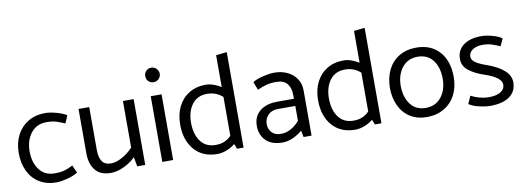

<svg xmlns="http://www.w3.org/2000/svg" viewBox="-58 -1044 3811 1396"><g transform="rotate(-10 1848.0 -345.5)"><path d="M266 -54Q193 -54 153 -107Q113 -160 113 -245Q114 -326 156 -378.5Q198 -431 270 -431Q312 -431 338.5 -423Q365 -415 405 -398L429 -454Q400 -473 352.5 -485.5Q305 -498 272 -498Q200 -498 146 -465.5Q92 -433 62.5 -375.5Q33 -318 33 -244Q33 -169 61 -110.5Q89 -52 142 -19.5Q195 13 267 13Q300 13 348 0.5Q396 -12 426 -31L401 -88Q366 -70 338 -62Q310 -54 266 -54Z M683 -54Q636 -54 616 -84Q596 -114 596 -168V-485H517V-157Q517 -79 554.5 -32.5Q592 14 669 14Q715 14 766 -10Q817 -34 852 -70L865 0H924V-486H845V-142Q810 -104 764.5 -79Q719 -54 683 -54Z M1143 -635Q1143 -657 1127 -673Q1111 -689 1089 -689Q1066 -689 1051 -673.5Q1036 -658 1036 -635Q1036 -612 1051 -597Q1066 -582 1089 -582Q1111 -582 1127 -597.5Q1143 -613 1143 -635ZM1050 -485V0H1130V-485Z M1650 0H1602L1587 -37Q1557 -13 1522 0Q1487 13 1456 13Q1348 13 1286.5 -57.5Q1225 -128 1225 -245Q1225 -319 1253.5 -376.5Q1282 -434 1334.5 -466Q1387 -498 1458 -498Q1484 -498 1513.5 -488Q1543 -478 1570 -461V-696L1650 -705ZM1570 -101V-388Q1522 -431 1456 -431Q1384 -431 1345 -379.5Q1306 -328 1305 -246Q1305 -159 1343.5 -106.5Q1382 -54 1455 -54Q1491 -54 1518.5 -65.5Q1546 -77 1570 -101Z M1966 -429Q2021 -429 2046.5 -398Q2072 -367 2072 -313V-286H1947Q1868 -286 1820 -247Q1772 -208 1772 -138Q1772 -71 1814.5 -29Q1857 13 1938 13Q1976 13 2016 -5.5Q2056 -24 2083 -49L2093 0H2152V-335Q2152 -382 2128 -419Q2104 -456 2061 -477Q2018 -498 1963 -498Q1930 -498 1879.5 -486Q1829 -474 1803 -456L1826 -396Q1862 -412 1892.5 -420.5Q1923 -429 1966 -429ZM1945 -233H2073V-123Q2046 -91 2010.5 -71Q1975 -51 1936 -51Q1891 -51 1868 -77Q1845 -103 1845 -138Q1845 -178 1871.5 -205.5Q1898 -233 1945 -233Z M2668 0H2620L2605 -37Q2575 -13 2540 0Q2505 13 2474 13Q2366 13 2304.5 -57.5Q2243 -128 2243 -245Q2243 -319 2271.5 -376.5Q2300 -434 2352.5 -466Q2405 -498 2476 -498Q2502 -498 2531.5 -488Q2561 -478 2588 -461V-696L2668 -705ZM2588 -101V-388Q2540 -431 2474 -431Q2402 -431 2363 -379.5Q2324 -328 2323 -246Q2323 -159 2361.5 -106.5Q2400 -54 2473 -54Q2509 -54 2536.5 -65.5Q2564 -77 2588 -101Z M3002 13Q2932 13 2880 -19.5Q2828 -52 2800.5 -110.5Q2773 -169 2773 -244Q2774 -318 2802.5 -375.5Q2831 -433 2885 -465.5Q2939 -498 3011 -498Q3120 -498 3182 -428.5Q3244 -359 3244 -241Q3244 -167 3214.5 -109.5Q3185 -52 3130 -19.5Q3075 13 3002 13ZM3163 -240Q3163 -326 3123 -378.5Q3083 -431 3010 -431Q2938 -431 2896 -378.5Q2854 -326 2853 -245Q2853 -160 2893 -107Q2933 -54 3006 -54Q3078 -54 3120 -106.5Q3162 -159 3163 -240Z M3469 13Q3563 13 3613.5 -24Q3664 -61 3664 -128Q3664 -222 3501 -282Q3447 -300 3418 -319Q3389 -338 3388 -364Q3388 -395 3416.5 -414.5Q3445 -434 3490 -434Q3527 -434 3556 -425Q3585 -416 3618 -401L3643 -455Q3617 -474 3571.5 -486Q3526 -498 3492 -498Q3408 -498 3359.5 -461.5Q3311 -425 3311 -361Q3311 -308 3355 -274Q3399 -240 3469 -217Q3589 -177 3589 -123Q3589 -89 3557 -70Q3525 -51 3470 -51Q3407 -51 3339 -85L3314 -28Q3341 -9 3388 2Q3435 13 3469 13Z"/></g></svg>

Font: Catamaran
Style: Regular
Weight: 400
Designer: Pria Ravichandran
Version: Version 1.000;PS 001.000;hotconv 1.0.70;makeotf.lib2.5.58329